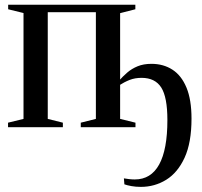

<svg xmlns="http://www.w3.org/2000/svg" viewBox="-20 -522 828 788"><path d="M558 245Q537.5 245 519.5 241.8Q501.5 238.5 490.5 234.5L488.5 210Q496 211.5 509 213Q522 214.5 533 214.5Q599.5 214.5 633.2 153.2Q667 92 667 -29.5Q667 -123 641.8 -162.8Q616.5 -202.5 561 -202.5Q534 -202.5 512.2 -194Q490.5 -185.5 467 -170.5V-189Q483.5 -208 502 -224Q520.5 -240 544.8 -250Q569 -260 601.5 -260Q650.5 -260 687.5 -236.2Q724.5 -212.5 745.2 -162.8Q766 -113 766 -35Q766 63 737.8 124.8Q709.5 186.5 662.2 215.8Q615 245 558 245ZM13 0V-18.5L76.5 -34V-468.5L13.5 -484V-502.5H535.5V-484L473 -468V-34L536 -18.5V0H311.5V-18.5L373.5 -34V-472H176V-34L238 -18.5V0Z"/></svg>

Font: Merriweather 144pt
Style: Regular
Weight: 400
Version: Version 2.100